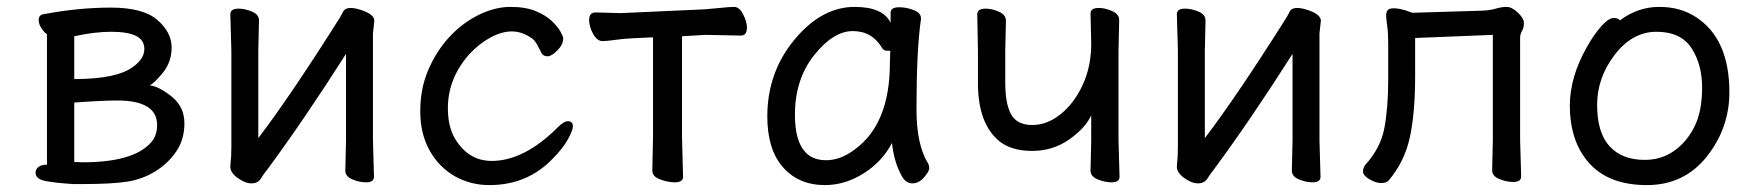

<svg xmlns="http://www.w3.org/2000/svg" viewBox="-20 -512 5078 556"><path d="M219 -42Q365 -42 416 -98Q435 -118 435 -150Q435 -221 319 -221Q276 -221 195 -215V-43ZM195 -283Q319 -283 366 -319Q398 -342 398 -370Q398 -396 374 -408Q350 -420 302 -420Q254 -420 195 -407ZM220 21H192Q143 18 113 12.5Q83 7 83 -12Q83 -22 91.5 -28.5Q100 -35 113 -35H116V-413Q109 -417 100.5 -429.5Q92 -442 92 -454Q92 -469 107 -471Q207 -490 301 -490Q395 -490 436 -454Q477 -418 477 -375Q477 -332 451 -300.5Q425 -269 413 -265Q440 -262 477 -232.5Q514 -203 514 -155Q514 -108 490.5 -73.5Q467 -39 430 -16Q393 7 348.5 14Q304 21 220 21Z M708 19Q690 19 668.5 3.5Q647 -12 647 -29V-31Q650 -58 650 -86V-364L647 -471Q647 -487 671 -487Q689 -487 709.5 -478.5Q730 -470 730 -453L728 -364V-112Q821 -234 963 -459Q968 -467 973.5 -478Q979 -489 995 -489Q1007 -489 1023 -484Q1064 -471 1064 -452L1060 -415V-106L1063 0Q1063 16 1040 16Q1021 16 1000.5 7.5Q980 -1 980 -18L982 -106V-356Q859 -163 754 -21Q744 -9 735.5 5Q727 19 708 19Z M1397 24Q1343 24 1297.5 -1.5Q1252 -27 1224.5 -75.5Q1197 -124 1197 -190Q1197 -255 1220 -309Q1243 -363 1280.5 -404Q1318 -445 1365.5 -468.5Q1413 -492 1458 -492Q1502 -492 1531 -480Q1560 -468 1577.5 -451.5Q1595 -435 1603 -420.5Q1611 -406 1611 -401Q1611 -383 1594 -366Q1577 -349 1566 -349Q1554 -349 1549 -357Q1542 -371 1535 -383.5Q1528 -396 1519 -402Q1491 -421 1462 -421Q1433 -421 1400.5 -403.5Q1368 -386 1340 -356Q1277 -286 1277 -199Q1277 -149 1295 -115Q1334 -46 1404 -46Q1498 -46 1596 -144Q1613 -161 1624 -161Q1639 -161 1639 -146Q1639 -135 1624.5 -108.5Q1610 -82 1580 -52Q1507 24 1397 24Z M1934 16Q1914 16 1891.5 7.5Q1869 -1 1869 -18L1871 -115V-404L1809 -401Q1786 -400 1761.5 -396.5Q1737 -393 1725 -393Q1709 -393 1697.5 -414Q1686 -435 1686 -454Q1686 -476 1705 -476L1777 -474L2021 -485Q2045 -487 2069.5 -489.5Q2094 -492 2106 -492Q2121 -492 2132 -470.5Q2143 -449 2143 -432Q2143 -409 2125 -409L2022 -411L1955 -407V-115L1958 0Q1958 16 1934 16Z M2372 -48Q2414 -48 2455 -79Q2557 -153 2557 -330L2558 -365H2549Q2540 -365 2535 -372Q2506 -422 2450 -422Q2393 -422 2337.5 -352Q2282 -282 2282 -180Q2282 -48 2372 -48ZM2369 24Q2293 24 2247.5 -27.5Q2202 -79 2202 -175Q2202 -302 2280.5 -397Q2359 -492 2455 -492Q2537 -492 2559 -446V-475Q2559 -491 2584 -491Q2604 -491 2625.5 -483Q2647 -475 2647 -459V-457Q2634 -368 2634 -195Q2634 -92 2668 -38Q2671 -32 2671 -25Q2671 -16 2656 1.5Q2641 19 2622 19Q2602 19 2590 -5Q2569 -43 2563 -98Q2535 -44 2481 -10Q2427 24 2369 24Z M3199 16Q3180 16 3159 7.5Q3138 -1 3138 -18L3140 -106V-178Q3123 -141 3076 -108Q3029 -75 2969 -75Q2909 -75 2874 -103Q2812 -154 2812 -271V-364L2810 -470Q2810 -487 2834 -487Q2853 -487 2873 -478Q2893 -469 2893 -452L2891 -364V-275Q2891 -210 2908.5 -180Q2926 -150 2969 -150Q3012 -150 3051 -181Q3090 -212 3115 -265.5Q3140 -319 3140 -385L3138 -473Q3138 -489 3162 -489Q3180 -489 3200.5 -480Q3221 -471 3221 -454L3219 -365V-106L3222 0Q3222 16 3199 16Z M3449 19Q3431 19 3409.5 3.5Q3388 -12 3388 -29V-31Q3391 -58 3391 -86V-364L3388 -471Q3388 -487 3412 -487Q3430 -487 3450.5 -478.5Q3471 -470 3471 -453L3469 -364V-112Q3562 -234 3704 -459Q3709 -467 3714.5 -478Q3720 -489 3736 -489Q3748 -489 3764 -484Q3805 -471 3805 -452L3801 -415V-106L3804 0Q3804 16 3781 16Q3762 16 3741.5 7.5Q3721 -1 3721 -18L3723 -106V-356Q3600 -163 3495 -21Q3485 -9 3476.5 5Q3468 19 3449 19Z M3979 18Q3964 18 3945.5 7Q3927 -4 3927 -15Q3927 -25 3933 -34Q3978 -83 3989 -141.5Q4000 -200 4000 -281V-387Q4000 -417 3997 -438Q3994 -459 3994 -467Q3994 -476 3998 -482Q4002 -488 4017 -488Q4029 -488 4050 -482L4070 -475L4270 -481Q4295 -482 4311.5 -487Q4328 -492 4343 -492Q4358 -492 4375.5 -475.5Q4393 -459 4393 -445Q4393 -432 4387.5 -422.5Q4382 -413 4382 -402V-107L4385 -1Q4385 15 4362 15Q4343 15 4322 6.5Q4301 -2 4301 -19L4303 -107V-411L4078 -402V-291Q4078 -184 4062.5 -113.5Q4047 -43 4001 11Q3995 18 3979 18Z M4743 -49Q4790 -49 4827 -74.5Q4864 -100 4886.5 -144.5Q4909 -189 4909 -258Q4909 -326 4878 -373Q4847 -420 4777 -420Q4707 -420 4656 -353.5Q4605 -287 4605 -208Q4605 -128 4641 -88.5Q4677 -49 4743 -49ZM4749 24Q4640 24 4583 -38.5Q4526 -101 4526 -207Q4526 -289 4576 -377Q4597 -414 4618 -437Q4639 -460 4653 -460Q4666 -460 4671 -453Q4723 -492 4785 -492Q4847 -492 4892 -462Q4988 -399 4988 -245Q4988 -141 4922.5 -58.5Q4857 24 4749 24Z"/></svg>

Font: ToneOZ-Pinyin-WenKai-Medium
Style: Medium
Weight: 700
Designer: Fontworks Inc.
Foundry: ToneOZ
Version: Version 0.240331